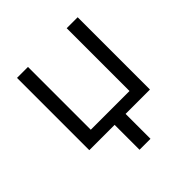

<svg xmlns="http://www.w3.org/2000/svg" viewBox="-191 -677 1003 1003"><g transform="rotate(-45 310.5 -175.0)"><path d="M273 0H86V-534H167V-70H453V-534H534V0H354V184H273Z"/></g></svg>

Font: Stephens Clock
Style: Regular
Weight: 400
Designer: Peter Wiegel (catfonts.de) with slight modifications by DT1.org
Version: Version 0.9.1